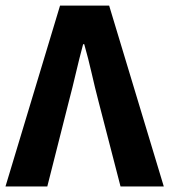

<svg xmlns="http://www.w3.org/2000/svg" viewBox="-27 -672 611 692"><path d="M-7.2 0 189.4 -651.8H366.4L563.3 0H407.4L328.8 -303.7Q314.8 -357.5 303.3 -408.3Q291.8 -459.1 276.6 -512.7H272.6Q258.2 -459.1 246.4 -408.3Q234.6 -357.5 220.4 -303.7L143.5 0Z"/></svg>

Font: Source Sans 3 Variable
Style: Regular
Weight: 200
Designer: Paul D. Hunt
Foundry: Adobe Systems Incorporated
Version: Version 3.026